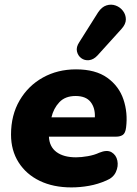

<svg xmlns="http://www.w3.org/2000/svg" viewBox="-20 -805 595 836"><path d="M291 11Q212 11 153 -17.5Q94 -46 61 -98Q28 -150 28 -219Q28 -304 65.5 -368Q103 -432 167 -467.5Q231 -503 311 -503Q396 -503 447 -466.5Q498 -430 517.5 -372Q537 -314 529 -250Q526 -225 514.5 -217.5Q503 -210 486 -210H193Q195 -166 226 -143Q257 -120 311 -120Q334 -120 362.5 -125Q391 -130 412 -140Q446 -154 466 -142Q486 -130 491 -105.5Q496 -81 484.5 -56Q473 -31 443 -19Q407 -3 368 4Q329 11 291 11ZM309 -387Q264 -387 238.5 -360Q213 -333 204 -294H393Q395 -335 374.5 -361Q354 -387 309 -387ZM404 -563Q387 -545 367.5 -543Q348 -541 333.5 -552Q319 -563 315 -581.5Q311 -600 325 -621L407 -751Q423 -775 443.5 -781.5Q464 -788 483.5 -781Q503 -774 515.5 -757.5Q528 -741 528 -720.5Q528 -700 509 -679Z"/></svg>

Font: Nunito Black
Style: Italic
Weight: 900
Italic angle: -9°
Designer: Vernon Adams
Foundry: Vernon Adams
Version: Version 3.601; ttfautohint (v1.8.2.53-6de2)